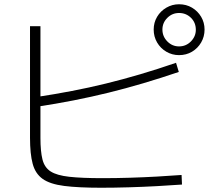

<svg xmlns="http://www.w3.org/2000/svg" viewBox="-20 -861 1040 902"><path d="M455 21Q348 21 281.5 12.5Q215 4 180.5 -20.5Q146 -45 133.5 -91.5Q121 -138 121 -214V-738H170V-213Q170 -150 179.5 -112Q189 -74 218 -55.5Q247 -37 305.5 -30.5Q364 -24 462 -24Q524 -24 589.5 -26Q655 -28 718 -31.5Q781 -35 833 -39L835 6Q782 10 716.5 13.5Q651 17 583.5 19Q516 21 455 21ZM150 -405Q236 -418 317 -433.5Q398 -449 477.5 -468.5Q557 -488 638.5 -512Q720 -536 807 -566L820 -523Q650 -465 489.5 -425.5Q329 -386 156 -360ZM821 -602Q789 -602 761.5 -618Q734 -634 718 -661.5Q702 -689 702 -722Q702 -755 718 -782Q734 -809 761.5 -825Q789 -841 821 -841Q855 -841 882 -825Q909 -809 925 -782Q941 -755 941 -722Q941 -689 925 -661.5Q909 -634 882 -618Q855 -602 821 -602ZM821 -643Q854 -643 877 -666.5Q900 -690 900 -721Q900 -755 877 -777.5Q854 -800 821 -800Q789 -800 766 -777Q743 -754 743 -722Q743 -690 766 -666.5Q789 -643 821 -643Z"/></svg>

Font: M PLUS 1 Code Light
Style: Regular
Weight: 300
Designer: Coji Morishita
Foundry: UNDERFOREST DESIGN
Version: Version 1.002